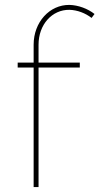

<svg xmlns="http://www.w3.org/2000/svg" viewBox="-20 -762 405 782"><path d="M263 -722C295 -721 327 -709 353 -689L365 -705C337 -727 299 -741 263 -742C182 -743 117 -672 117 -580V-507H52V-487H117V0H137V-487H305V-507H137V-580C137 -662 192 -723 263 -722Z"/></svg>

Font: Montserrat Thin
Style: Regular
Weight: 250
Designer: Julieta Ulanovsky
Foundry: Julieta Ulanovsky
Version: Version 4.000